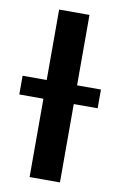

<svg xmlns="http://www.w3.org/2000/svg" viewBox="-117 -774 507 821"><g transform="rotate(10 137.0 -363.5)"><path d="M203.5 -421.5H307.2V-340.2H203.5V0H71.7V-340.2H-33V-421.5H71.7V-727.3H203.5Z"/></g></svg>

Font: Interop SemBd
Style: Regular
Weight: 600
Designer: Rasmus Andersson, Google, Jang Haemin
Foundry: jhaemin
Version: Version 1.008